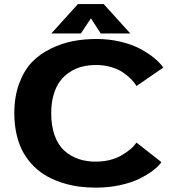

<svg xmlns="http://www.w3.org/2000/svg" viewBox="-20 -894 890 926"><path d="M608.5 -732.5H466L418.5 -805.5L370 -732.5H227.5L356 -874.5H480ZM442.5 11Q401.5 11 362.8 6Q324 1 284.2 -11.2Q244.5 -23.5 210.2 -42Q176 -60.5 146 -89.2Q116 -118 94.8 -154.2Q73.5 -190.5 61.2 -240Q49 -289.5 49 -348Q49 -429 73 -492.8Q97 -556.5 135.5 -595.8Q174 -635 227.2 -660.5Q280.5 -686 333.8 -696Q387 -706 446 -706Q506.5 -706 561.8 -692.8Q617 -679.5 656.5 -658.2Q696 -637 724 -614Q752 -591 767.5 -568L638 -479Q628.5 -496 612.2 -512.5Q596 -529 572.5 -545Q549 -561 515.2 -570.8Q481.5 -580.5 444 -580.5Q408 -580.5 376.8 -572.8Q345.5 -565 317.8 -547.2Q290 -529.5 270 -503Q250 -476.5 238.5 -437Q227 -397.5 227 -348Q227 -286.5 243.8 -240.2Q260.5 -194 290.5 -167.2Q320.5 -140.5 358 -127.5Q395.5 -114.5 440.5 -114.5Q512 -114.5 563.8 -143.5Q615.5 -172.5 638 -206.5L758.5 -112Q744.5 -92 718 -71.8Q691.5 -51.5 652.8 -32.2Q614 -13 558.8 -1Q503.5 11 442.5 11Z"/></svg>

Font: League Mono Wide
Style: Bold
Weight: 700
Width: 8
Designer: Tyler Finck
Foundry: The League of Moveable Type / Tyler Finck
Version: Version 2.210